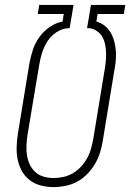

<svg xmlns="http://www.w3.org/2000/svg" viewBox="-20 -755 540 783"><path d="M198 8Q172 8 146.5 1.5Q121 -5 101 -20.5Q81 -36 69 -58Q57 -80 52 -105Q47 -130 48 -157Q49 -184 53 -210L100 -497Q105 -524 114 -551.5Q123 -579 140 -603Q157 -627 182 -644.5Q207 -662 235 -667L240 -698H134L140 -735H280L264 -640H259Q234 -639 211 -624Q188 -609 173.5 -586.5Q159 -564 151.5 -539.5Q144 -515 140 -491L92 -204Q89 -184 88 -163Q87 -142 90 -122Q93 -102 101.5 -84Q110 -66 124.5 -53Q139 -40 158.5 -34.5Q178 -29 199 -29Q219 -29 239 -33.5Q259 -38 277 -48.5Q295 -59 309.5 -74.5Q324 -90 334.5 -108.5Q345 -127 350.5 -146.5Q356 -166 360 -186L407 -472Q410 -489 411.5 -506.5Q413 -524 412.5 -541Q412 -558 408.5 -574.5Q405 -591 397 -605Q389 -619 375 -628.5Q361 -638 345 -640H335L351 -735H491L485 -698H378L373 -667Q392 -662 407 -650Q422 -638 431.5 -621.5Q441 -605 446 -586Q451 -567 452.5 -547Q454 -527 452 -506.5Q450 -486 446 -466L399 -180Q395 -155 387.5 -131.5Q380 -108 367 -86Q354 -64 335.5 -45Q317 -26 294.5 -14Q272 -2 247 3Q222 8 198 8Z"/></svg>

Font: Iosevka Curly Slab XLtObl
Style: Regular
Weight: 200
Italic angle: -9°
Monospace: yes
Designer: Belleve Invis
Foundry: Belleve Invis
Version: Version 11.1.0; ttfautohint (v1.8.3)